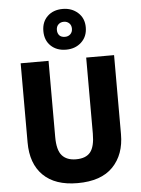

<svg xmlns="http://www.w3.org/2000/svg" viewBox="-65 -1058 820 1118"><g transform="rotate(-5 345.5 -499.0)"><path d="M619 -252Q619 -133 550 -61.5Q481 10 343 10Q212 10 142.5 -58.5Q73 -127 73 -251V-714H236V-269Q236 -192 264 -160.5Q292 -129 346 -129Q404 -129 430 -161.5Q456 -194 456 -270V-714H619ZM344 -770Q289 -770 255 -802.5Q221 -835 221 -889Q221 -943 255 -975.5Q289 -1008 344 -1008Q397 -1008 433 -975.5Q469 -943 469 -890Q469 -836 433.5 -803Q398 -770 344 -770ZM344 -845Q363 -845 375.5 -857Q388 -869 388 -889Q388 -909 375.5 -921Q363 -933 344 -933Q325 -933 312.5 -921Q300 -909 300 -889Q300 -869 311 -857Q322 -845 344 -845Z"/></g></svg>

Font: Noto Sans Gurmukhi SemiCondensed ExtraBold
Style: Regular
Weight: 800
Width: 4
Designer: Jelle Bosma - Monotype Design Team
Foundry: Monotype Imaging Inc.
Version: Version 2.004; ttfautohint (v1.8.4.7-5d5b)